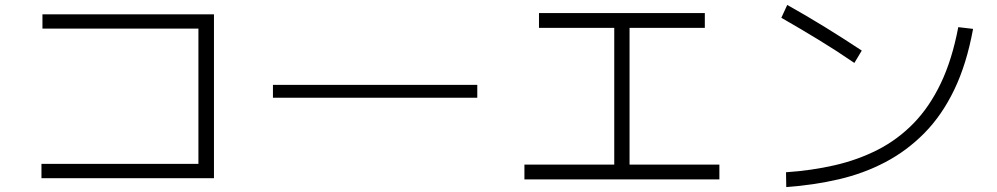

<svg xmlns="http://www.w3.org/2000/svg" viewBox="-20 -750 4040 778"><path d="M148 -28V-86H784V-634H152V-692H847V-28Z M1914 -406V-354H1086V-406Z M2164 -637V-697H2836V-637ZM2105 -23V-83H2895V-23ZM2469 -661H2531V-65H2469Z M3166 8 3165 -52Q3269 -59 3362.5 -80.5Q3456 -102 3536.5 -143Q3617 -184 3681.5 -250Q3746 -316 3792 -412Q3838 -508 3863 -640L3923 -633Q3897 -491 3847 -387Q3797 -283 3726 -211Q3655 -139 3567.5 -93Q3480 -47 3379 -23.5Q3278 0 3166 8ZM3472 -545 3442 -495Q3369 -545 3295 -590Q3221 -635 3146 -678L3170 -730Q3247 -687 3322.5 -640.5Q3398 -594 3472 -545Z"/></svg>

Font: Murecho Thin Light
Style: Regular
Weight: 300
Version: Version 1.010